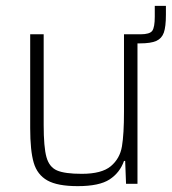

<svg xmlns="http://www.w3.org/2000/svg" viewBox="-20 -627 586 655"><path d="M546 -607V-577Q546 -536 539 -516Q532 -496 513.5 -487.5Q495 -479 457 -479H449V0H410L407 -78H403Q389 -38 354 -15Q319 8 245 8Q176 8 141.5 -11.5Q107 -31 95 -72Q83 -113 83 -190V-510H129V-201Q129 -125 138.5 -91Q148 -57 174.5 -45.5Q201 -34 259 -34Q327 -34 358 -60Q389 -86 396 -127.5Q403 -169 403 -246V-510H459Q491 -510 499.5 -522Q508 -534 508 -570V-607Z"/></svg>

Font: Saira Semi Condensed ExtraLight
Style: Regular
Weight: 200
Width: 4
Designer: Hector Gatti with collaboration of the Omnibus-Type team
Foundry: Omnibus-Type
Version: Version 1.001; ttfautohint (v1.8)